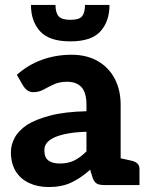

<svg xmlns="http://www.w3.org/2000/svg" viewBox="-20 -747 601 775"><path d="M177 8Q132 8 97 -8.5Q62 -25 43 -56.5Q24 -88 24 -133Q24 -162 39 -190.5Q54 -219 89 -243Q124 -265 182.5 -280.5Q241 -296 329 -298V-324Q329 -373 309 -395Q289 -417 251 -417Q220 -417 197.5 -406.5Q175 -396 156 -385.5Q137 -375 115 -375Q100 -375 90 -382.5Q80 -390 74 -400L48 -445Q94 -486 150 -506Q206 -526 269 -526Q330 -526 374.5 -500.5Q419 -475 443 -429.5Q467 -384 467 -324V0H402Q382 0 371.5 -5.5Q361 -11 354 -29L344 -62Q306 -28 267.5 -10Q229 8 177 8ZM221 -87Q255 -87 279.5 -99Q304 -111 329 -136V-215Q288 -214 256.5 -208.5Q225 -203 203.5 -194Q182 -185 170.5 -172Q159 -159 159 -141Q159 -111 175.5 -99Q192 -87 221 -87ZM445 0 458 -110 508 -99Q524 -96 533.5 -88Q543 -80 543 -65V0ZM264 -580Q179 -580 142 -620.5Q105 -661 105 -727H204Q204 -696 216.5 -681.5Q229 -667 264 -667Q300 -667 311.5 -681.5Q323 -696 323 -727H422Q422 -661 385.5 -620.5Q349 -580 264 -580Z"/></svg>

Font: Aleo ExtraBold
Style: Regular
Weight: 800
Designer: Alessio Laiso
Foundry: Alessio Laiso
Version: Version 2.001;gftools[0.9.29]